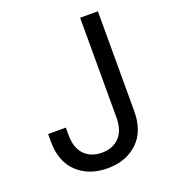

<svg xmlns="http://www.w3.org/2000/svg" viewBox="-135 -828 836 938"><g transform="rotate(-20 283.5 -359.5)"><path d="M264.6 9.8Q168.5 9.8 107.9 -46.9Q47.4 -103.5 47.4 -208V-247.1H139.6V-208Q139.6 -141.1 173.8 -106.2Q208 -71.3 264.6 -71.3Q320.3 -71.3 354.5 -106.2Q388.7 -141.1 388.7 -208V-727.5H481V-208Q481 -103.5 420.7 -46.9Q360.4 9.8 264.6 9.8Z"/></g></svg>

Font: Inter 16pt
Style: Regular
Weight: 400
Version: Version 4.001;git-66647c0bb